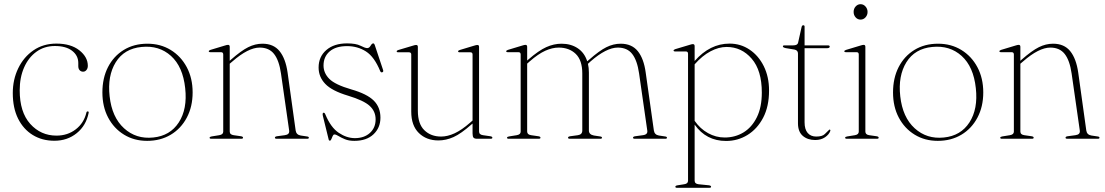

<svg xmlns="http://www.w3.org/2000/svg" viewBox="-20 -662 5270 916"><path d="M399 -348Q399 -336 392.5 -328Q386 -320 376.5 -320Q366.5 -320 360 -327Q353.5 -334 353.5 -346.5V-361.5Q353.5 -397 324 -419.8Q294.5 -442.5 242 -442.5Q191.5 -442.5 153.8 -415.2Q116 -388 95 -340.2Q74 -292.5 74 -231Q74 -127 124.2 -71Q174.5 -15 249.5 -15Q302.5 -15 341.2 -44.8Q380 -74.5 392 -124Q393 -130.5 398.5 -130.5Q404 -130.5 403 -124Q391 -63 346.2 -26.8Q301.5 9.5 239.5 9.5Q181 9.5 136.2 -18Q91.5 -45.5 66.2 -96.2Q41 -147 41 -218Q41 -282.5 67 -336.2Q93 -390 139.8 -422Q186.5 -454 249 -454Q318 -454 358.5 -422Q399 -390 399 -348Z M683.5 -453.5Q745.5 -453.5 794.2 -423.8Q843 -394 871 -341.5Q899 -289 899 -221Q899 -153 871.2 -100.8Q843.5 -48.5 794.5 -19.2Q745.5 10 682 10Q620 10 571.8 -19.5Q523.5 -49 496 -101Q468.5 -153 468.5 -221Q468.5 -289.5 495.2 -341.8Q522 -394 570.5 -423.8Q619 -453.5 683.5 -453.5ZM711 -6Q791.5 -14 833 -78Q874.5 -142 863.5 -241.5Q852.5 -344 795.8 -395.2Q739 -446.5 655.5 -438Q572.5 -430 532.2 -365Q492 -300 503 -202.5Q514 -102.5 571.8 -50Q629.5 2.5 711 -6Z M1076 -438.5V-372L1082 -377.5Q1130.5 -420 1164 -436.8Q1197.5 -453.5 1232 -453.5Q1285 -453.5 1313.8 -418Q1342.5 -382.5 1352 -316L1390.5 -39.5Q1393.5 -19 1414.5 -15.5L1444.5 -11Q1453.5 -10 1453.5 -5Q1453.5 0 1445.5 0H1300.5Q1291.5 0 1291.5 -5Q1291.5 -10.5 1301.5 -12L1338.5 -17Q1362.5 -20 1359.5 -39.5L1320.5 -311.5Q1311.5 -374 1287.5 -404.5Q1263.5 -435 1219 -435Q1164.5 -435 1089 -369L1076 -358V-34.5Q1076 -19.5 1095 -17L1129.5 -12Q1139.5 -10.5 1139.5 -5Q1139.5 0 1131 0H987.5Q980 0 980 -5Q980 -9.5 989 -11L1026 -17Q1045 -20 1045 -34V-402Q1045 -413 1034.5 -413H984Q976 -413 976 -417.5Q976 -421 984 -424L1052 -444.5Q1062.5 -448 1068 -448Q1076 -448 1076 -438.5Z M1673 -3Q1717.5 -3 1744.8 -27.8Q1772 -52.5 1772 -92.5Q1772 -131 1743.5 -157Q1715 -183 1640.5 -205.5Q1563.5 -228.5 1531.8 -261.8Q1500 -295 1500 -340Q1500 -391.5 1536.8 -423.2Q1573.5 -455 1636 -455Q1678 -455 1700 -443.8Q1722 -432.5 1732 -432.5Q1741.5 -432.5 1748 -443.8Q1754.5 -455 1760.5 -455Q1765 -455 1767.5 -448.5L1807 -330Q1811 -320 1804.5 -317.5Q1797.5 -314.5 1794 -322.5Q1766 -391 1726 -416.5Q1686 -442 1636 -442Q1582 -442 1552.8 -416.8Q1523.5 -391.5 1523.5 -349.5Q1523.5 -313.5 1551 -285.8Q1578.5 -258 1656 -235.5Q1731 -214 1763 -182.2Q1795 -150.5 1795 -100.5Q1795 -52.5 1761.8 -21.2Q1728.5 10 1670.5 10Q1644 10 1625.5 2.2Q1607 -5.5 1595 -13Q1583 -20.5 1575.5 -20.5Q1570.5 -20.5 1567.2 -13.2Q1564 -6 1561 1.5Q1558 9 1554 9Q1549 9 1548 3.5L1521 -106.5Q1517 -122 1522.5 -124Q1528.5 -126 1532.5 -115.5Q1558 -54 1596 -28.5Q1634 -3 1673 -3Z M1942 -129.5V-402Q1942 -412.5 1931 -412.5H1880.5Q1872.5 -412.5 1872.5 -417Q1872.5 -421 1880.5 -423.5L1949.5 -444Q1960 -447.5 1965 -447.5Q1973.5 -447.5 1973.5 -438.5V-134Q1973.5 -71 2004.5 -40.8Q2035.5 -10.5 2084.5 -10.5Q2115 -10.5 2148.8 -26Q2182.5 -41.5 2222.5 -76.5L2234.5 -87V-402Q2234.5 -412.5 2224 -412.5H2173.5Q2165.5 -412.5 2165.5 -417Q2165.5 -421 2173.5 -423.5L2241.5 -444Q2252.5 -447.5 2257.5 -447.5Q2265.5 -447.5 2265.5 -438.5V-34.5Q2265.5 -19.5 2284.5 -17L2319 -12Q2329 -10.5 2329 -5Q2329 0 2320.5 0H2256Q2244 0 2239.2 -5.2Q2234.5 -10.5 2234.5 -25.5V-72.5L2229.5 -68.5Q2180 -24.5 2144 -8.2Q2108 8 2071.5 8Q2014.5 8 1978.2 -27.5Q1942 -63 1942 -129.5Z M2495 -438.5V-373L2500 -377.5Q2550 -421 2586.2 -437.2Q2622.5 -453.5 2659 -453.5Q2703.5 -453.5 2736 -432Q2768.5 -410.5 2781.5 -369.5L2791 -377.5Q2839 -420 2872.8 -436.8Q2906.5 -453.5 2941 -453.5Q2994 -453.5 3022.8 -418Q3051.5 -382.5 3060.5 -316L3099.5 -39.5Q3102.5 -19 3123.5 -15.5L3153 -11Q3162 -10 3162 -5Q3162 0 3154 0H3009Q3000 0 3000 -5Q3000 -10.5 3010.5 -12L3047 -17Q3071.5 -20 3068 -39.5L3029 -311.5Q3020 -374 2996.2 -404.5Q2972.5 -435 2927.5 -435Q2873 -435 2797.5 -369L2785 -357.5Q2789.5 -338.5 2789.5 -316V-39.5Q2789.5 -20 2813.5 -15.5L2843 -11Q2852 -10 2852 -5Q2852 0 2844 0H2699Q2690 0 2690 -5Q2690 -10.5 2700.5 -12L2737 -17Q2758 -20 2758 -39.5V-311.5Q2758 -374.5 2726.8 -404.8Q2695.5 -435 2645.5 -435Q2615 -435 2581.2 -419.8Q2547.5 -404.5 2507 -369L2495 -358.5V-34.5Q2495 -19.5 2514 -17L2548.5 -12Q2558.5 -10.5 2558.5 -5Q2558.5 0 2550 0H2406.5Q2399 0 2399 -5Q2399 -9.5 2408 -11L2445 -17Q2464 -20 2464 -34V-402Q2464 -413 2453.5 -413H2403Q2395 -413 2395 -417.5Q2395 -421 2403 -424L2471 -444.5Q2481.5 -448 2487 -448Q2495 -448 2495 -438.5Z M3294 -442V-371Q3367 -454 3460.5 -454Q3513.5 -454 3556.2 -425.2Q3599 -396.5 3624 -346Q3649 -295.5 3649 -230Q3649 -154 3620.8 -100.2Q3592.5 -46.5 3546 -18Q3499.5 10.5 3444 10.5Q3349 10.5 3294 -67.5V199.5Q3294 215 3312.5 217L3362 222Q3372.5 223.5 3372.5 229Q3372.5 234 3363.5 234H3210Q3202 234 3202 229Q3202 223.5 3213 222L3244 217Q3262.5 214.5 3262.5 200.5V-405.5Q3262.5 -416.5 3252 -416.5H3201.5Q3193.5 -416.5 3193.5 -421Q3193.5 -424.5 3201.5 -427.5L3270 -448Q3280.5 -451.5 3285.5 -451.5Q3294 -451.5 3294 -442ZM3446.5 -438Q3409 -438 3369.8 -417.2Q3330.5 -396.5 3294 -355V-85.5Q3320.5 -47.5 3358 -26.8Q3395.5 -6 3437.5 -6Q3487 -6 3527 -30.2Q3567 -54.5 3590.8 -102.5Q3614.5 -150.5 3614.5 -220.5Q3614.5 -326 3566.2 -382Q3518 -438 3446.5 -438Z M3770.5 -425.5 3728.5 -432.5Q3715 -435.5 3715 -440.5Q3715 -445.5 3722 -445.5H3763.5Q3785 -445.5 3787.5 -458L3804 -532Q3806 -541.5 3812 -541.5Q3818.5 -541.5 3818.5 -535.5V-445.5H3930Q3938.5 -445.5 3938.5 -439.5Q3938.5 -432 3924 -432H3818.5V-78.5Q3818.5 -45 3833.2 -27.8Q3848 -10.5 3874 -10.5Q3903.5 -10.5 3915 -22.5Q3926.5 -34.5 3936.5 -43.5Q3942 -45 3941.5 -38Q3935.5 -20.5 3916.2 -7.2Q3897 6 3869 6Q3833 6 3810 -13.8Q3787 -33.5 3787 -74V-406.5Q3787 -422 3770.5 -425.5Z M4085.5 -568.5Q4071.5 -568.5 4062 -579.2Q4052.5 -590 4052.5 -605Q4052.5 -620.5 4062.2 -631.2Q4072 -642 4085.5 -642Q4099.5 -642 4109.2 -631Q4119 -620 4119 -605Q4119 -590 4109.2 -579.2Q4099.5 -568.5 4085.5 -568.5ZM4108.5 -438.5V-34.5Q4108.5 -19.5 4127 -17L4162 -12Q4172 -10.5 4172 -5Q4172 0 4163.5 0H4020Q4012 0 4012 -5Q4012 -9.5 4021.5 -11L4058.5 -17Q4077 -20 4077 -34V-402Q4077 -413 4067 -413H4016.5Q4008 -413 4008 -417.5Q4008 -421 4016.5 -424L4084.5 -444.5Q4095 -448 4100.5 -448Q4108.5 -448 4108.5 -438.5Z M4455.5 -453.5Q4517.5 -453.5 4566.2 -423.8Q4615 -394 4643 -341.5Q4671 -289 4671 -221Q4671 -153 4643.2 -100.8Q4615.5 -48.5 4566.5 -19.2Q4517.5 10 4454 10Q4392 10 4343.8 -19.5Q4295.5 -49 4268 -101Q4240.5 -153 4240.5 -221Q4240.5 -289.5 4267.2 -341.8Q4294 -394 4342.5 -423.8Q4391 -453.5 4455.5 -453.5ZM4483 -6Q4563.5 -14 4605 -78Q4646.5 -142 4635.5 -241.5Q4624.5 -344 4567.8 -395.2Q4511 -446.5 4427.5 -438Q4344.5 -430 4304.2 -365Q4264 -300 4275 -202.5Q4286 -102.5 4343.8 -50Q4401.5 2.5 4483 -6Z M4848 -438.5V-372L4854 -377.5Q4902.5 -420 4936 -436.8Q4969.5 -453.5 5004 -453.5Q5057 -453.5 5085.8 -418Q5114.5 -382.5 5124 -316L5162.5 -39.5Q5165.5 -19 5186.5 -15.5L5216.5 -11Q5225.5 -10 5225.5 -5Q5225.5 0 5217.5 0H5072.5Q5063.5 0 5063.5 -5Q5063.5 -10.5 5073.5 -12L5110.5 -17Q5134.5 -20 5131.5 -39.5L5092.5 -311.5Q5083.5 -374 5059.5 -404.5Q5035.5 -435 4991 -435Q4936.5 -435 4861 -369L4848 -358V-34.5Q4848 -19.5 4867 -17L4901.5 -12Q4911.5 -10.5 4911.5 -5Q4911.5 0 4903 0H4759.5Q4752 0 4752 -5Q4752 -9.5 4761 -11L4798 -17Q4817 -20 4817 -34V-402Q4817 -413 4806.5 -413H4756Q4748 -413 4748 -417.5Q4748 -421 4756 -424L4824 -444.5Q4834.5 -448 4840 -448Q4848 -448 4848 -438.5Z"/></svg>

Font: Fraunces 72pt S000 Thin
Style: Regular
Weight: 100
Version: Version 1.000; ttfautohint (v1.8.3)